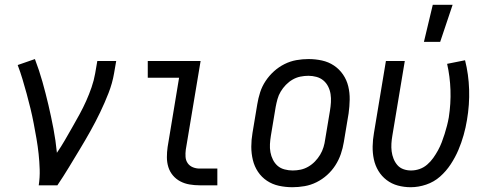

<svg xmlns="http://www.w3.org/2000/svg" viewBox="-20 -775 2040 803"><path d="M142 0Q147 -33 146 -66Q145 -99 141.5 -131.5Q138 -164 132.5 -195.5Q127 -227 121 -258.5Q115 -290 107.5 -321Q100 -352 91.5 -383Q83 -414 74 -444Q65 -474 54 -503L126 -528Q144 -481 157.5 -433Q171 -385 182.5 -336Q194 -287 203.5 -237Q213 -187 218 -136Q236 -162 251.5 -189Q267 -216 282.5 -243Q298 -270 313 -297.5Q328 -325 340.5 -353Q353 -381 363 -410Q373 -439 378 -468L387 -520H466L457 -468Q450 -427 434 -386Q418 -345 399 -305.5Q380 -266 358.5 -227.5Q337 -189 314 -151Q291 -113 268 -75Q245 -37 220 0Z M815 0Q794 0 773 -3.5Q752 -7 734 -16.5Q716 -26 703 -41.5Q690 -57 684 -76.5Q678 -96 678 -117.5Q678 -139 681 -160L729 -450H598V-520H819L757 -149Q755 -134 756 -119Q757 -104 765 -92.5Q773 -81 786.5 -75.5Q800 -70 815 -70H889V0Z M1203 8Q1174 8 1146.5 2Q1119 -4 1096.5 -19Q1074 -34 1059 -56.5Q1044 -79 1037.5 -106Q1031 -133 1031 -161.5Q1031 -190 1036 -219L1056 -339Q1060 -364 1068 -389Q1076 -414 1091 -436.5Q1106 -459 1126 -477Q1146 -495 1170 -507Q1194 -519 1219.5 -523.5Q1245 -528 1270 -528Q1299 -528 1326.5 -522Q1354 -516 1376.5 -501Q1399 -486 1414.5 -463.5Q1430 -441 1436.5 -414Q1443 -387 1442.5 -358.5Q1442 -330 1438 -301L1418 -181Q1414 -156 1405.5 -131Q1397 -106 1382.5 -83.5Q1368 -61 1348 -43Q1328 -25 1304 -13Q1280 -1 1254 3.5Q1228 8 1203 8ZM1204 -62Q1221 -62 1237.5 -65.5Q1254 -69 1269.5 -78Q1285 -87 1297.5 -100Q1310 -113 1319 -128Q1328 -143 1333 -159.5Q1338 -176 1340 -192L1360 -312Q1363 -330 1364 -347.5Q1365 -365 1362.5 -381.5Q1360 -398 1352.5 -413Q1345 -428 1332.5 -438.5Q1320 -449 1303.5 -453.5Q1287 -458 1270 -458Q1253 -458 1236 -454.5Q1219 -451 1203.5 -442Q1188 -433 1175.5 -420Q1163 -407 1154 -392Q1145 -377 1140.5 -360.5Q1136 -344 1133 -328L1113 -208Q1110 -190 1109 -172.5Q1108 -155 1111 -138.5Q1114 -122 1121.5 -107Q1129 -92 1141 -81.5Q1153 -71 1170 -66.5Q1187 -62 1204 -62Z M1753 -600 1790 -755H1873L1821 -600ZM1698 8Q1670 8 1644 1Q1618 -6 1597 -22Q1576 -38 1562.5 -60.5Q1549 -83 1543.5 -109Q1538 -135 1538.5 -163Q1539 -191 1544 -219L1594 -520H1673L1621 -208Q1618 -191 1617 -174.5Q1616 -158 1618 -142Q1620 -126 1626 -111Q1632 -96 1642 -84.5Q1652 -73 1667 -67.5Q1682 -62 1699 -62Q1717 -62 1734.5 -68Q1752 -74 1766.5 -86.5Q1781 -99 1792 -114.5Q1803 -130 1812 -146.5Q1821 -163 1827.5 -180Q1834 -197 1839.5 -214.5Q1845 -232 1849.5 -249.5Q1854 -267 1857 -284Q1866 -342 1864 -398.5Q1862 -455 1850 -508L1925 -523Q1940 -464 1942 -400.5Q1944 -337 1933 -273Q1928 -242 1919 -210Q1910 -178 1897 -147.5Q1884 -117 1865 -88Q1846 -59 1820.5 -36.5Q1795 -14 1762.5 -3Q1730 8 1698 8Z"/></svg>

Font: Iosevka SS18
Style: Italic
Weight: 400
Italic angle: -9°
Monospace: yes
Designer: Belleve Invis
Foundry: Belleve Invis
Version: Version 25.1.1; ttfautohint (v1.8.4)